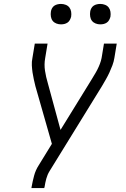

<svg xmlns="http://www.w3.org/2000/svg" viewBox="-20 -957 640 977"><path d="M140 0 141 -7Q146 -35 153.5 -63Q161 -91 177 -116L244 -225L160 -519Q156 -536 152 -553.5Q148 -571 145.5 -588.5Q143 -606 142 -624.5Q141 -643 145 -662L157 -735H222L210 -662Q204 -629 209 -597Q214 -565 223 -535L288 -296L444 -549Q452 -563 460.5 -576.5Q469 -590 476 -604Q483 -618 488.5 -632.5Q494 -647 497 -662L509 -735H574L562 -662Q559 -643 552 -624.5Q545 -606 537 -588.5Q529 -571 519 -553.5Q509 -536 499 -519L232 -86Q221 -68 215.5 -47.5Q210 -27 207 -7L205 0ZM490 -833Q478 -833 466.5 -837.5Q455 -842 448 -851Q441 -860 439 -872.5Q437 -885 439 -898Q440 -906 444.5 -914.5Q449 -923 456.5 -928Q464 -933 473 -935Q482 -937 490 -937Q503 -937 514.5 -932.5Q526 -928 533 -919Q540 -910 542 -897.5Q544 -885 542 -872Q540 -864 535.5 -855.5Q531 -847 523.5 -842Q516 -837 507.5 -835Q499 -833 490 -833ZM290 -833Q278 -833 266.5 -837.5Q255 -842 248 -851Q241 -860 239 -872.5Q237 -885 239 -898Q240 -906 244.5 -914.5Q249 -923 256.5 -928Q264 -933 273 -935Q282 -937 290 -937Q303 -937 314.5 -932.5Q326 -928 333 -919Q340 -910 342 -897.5Q344 -885 342 -872Q340 -864 335.5 -855.5Q331 -847 323.5 -842Q316 -837 307.5 -835Q299 -833 290 -833Z"/></svg>

Font: Iosevka Curly Light Extended
Style: Italic
Weight: 300
Width: 7
Italic angle: -9°
Monospace: yes
Designer: Belleve Invis
Foundry: Belleve Invis
Version: Version 11.1.0; ttfautohint (v1.8.3)